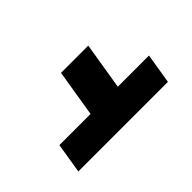

<svg xmlns="http://www.w3.org/2000/svg" viewBox="-44 -710 588 588"><g transform="rotate(-45 250.0 -416.5)"><path d="M48 -291 64 -389H199L224 -542H342L317 -389H452L436 -291Z"/></g></svg>

Font: Iosevka Term Curly Heavy
Style: Italic
Weight: 900
Italic angle: -9°
Designer: Belleve Invis
Foundry: Belleve Invis
Version: Version 32.3.0